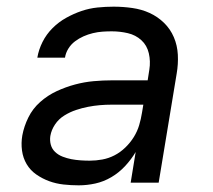

<svg xmlns="http://www.w3.org/2000/svg" viewBox="-20 -548 640 576"><path d="M216 8Q193 8 170.5 5.5Q148 3 127.5 -4.5Q107 -12 89 -24.5Q71 -37 60 -55.5Q49 -74 46 -96.5Q43 -119 47 -142Q52 -169 65 -195.5Q78 -222 100.5 -242Q123 -262 150 -274.5Q177 -287 205 -294.5Q233 -302 261 -304.5Q289 -307 316 -307H423L428 -339Q432 -364 426.5 -388Q421 -412 404 -427.5Q387 -443 363.5 -448.5Q340 -454 315 -454Q301 -454 287 -453Q273 -452 258.5 -448.5Q244 -445 230.5 -439Q217 -433 205 -424Q193 -415 185 -402Q177 -389 175 -375H92Q96 -399 107.5 -422Q119 -445 137.5 -463.5Q156 -482 178.5 -494.5Q201 -507 224.5 -515Q248 -523 272.5 -525.5Q297 -528 321 -528Q349 -528 377 -524Q405 -520 429 -509Q453 -498 472 -479.5Q491 -461 501.5 -436.5Q512 -412 513.5 -384Q515 -356 510 -327L456 0H372L387 -92Q374 -70 355.5 -50Q337 -30 314 -16.5Q291 -3 266 2.5Q241 8 216 8ZM249 -66Q268 -66 287 -69.5Q306 -73 323.5 -82Q341 -91 356 -105.5Q371 -120 381.5 -137Q392 -154 397.5 -172.5Q403 -191 406 -210L410 -234H315Q297 -234 279.5 -232.5Q262 -231 244 -227.5Q226 -224 208 -218Q190 -212 173 -201.5Q156 -191 145 -174.5Q134 -158 131 -140Q129 -126 132.5 -113.5Q136 -101 145.5 -92Q155 -83 168 -78Q181 -73 194 -70.5Q207 -68 221 -67Q235 -66 249 -66Z"/></svg>

Font: Iosevka Extended Oblique
Style: Regular
Weight: 400
Width: 7
Italic angle: -9°
Monospace: yes
Designer: Belleve Invis
Foundry: Belleve Invis
Version: Version 32.0.1; ttfautohint (v1.8.4)